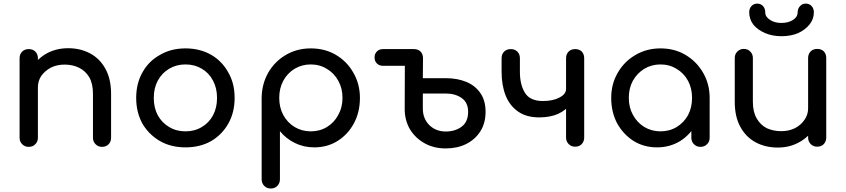

<svg xmlns="http://www.w3.org/2000/svg" viewBox="-20 -822 4740 1076"><path d="M551.8 1Q530.3 1 515.6 -13.7Q501 -28.3 501 -49.8Q501 -131.8 501 -295.9Q501 -352.5 480.5 -388.7Q459 -424.8 422.9 -442.4Q387.7 -460 341.8 -460Q299.8 -460 265.6 -443.4Q232.4 -425.8 211.9 -397.5Q192.4 -369.1 192.4 -332Q170.9 -332 128.9 -332Q128.9 -394.5 159.2 -444.3Q190.4 -494.1 243.2 -523.4Q295.9 -551.8 362.3 -551.8Q430.7 -551.8 485.4 -522.5Q540 -493.2 571.3 -435.5Q602.5 -378.9 602.5 -295.9Q602.5 -213.9 602.5 -49.8Q602.5 -28.3 588.9 -13.7Q574.2 1 551.8 1ZM140.6 1Q119.1 1 104.5 -13.7Q89.8 -28.3 89.8 -49.8Q89.8 -198.2 89.8 -496.1Q89.8 -518.6 104.5 -533.2Q119.1 -546.9 140.6 -546.9Q164.1 -546.9 177.7 -533.2Q192.4 -518.6 192.4 -496.1Q192.4 -347.7 192.4 -49.8Q192.4 -28.3 177.7 -13.7Q164.1 1 140.6 1Z M1019.5 3.9Q938.5 3.9 877 -31.2Q814.5 -67.4 778.3 -128.9Q743.2 -192.4 743.2 -273.4Q743.2 -355.5 779.3 -418Q814.5 -480.5 877 -514.6Q938.5 -550.8 1019.5 -550.8Q1099.6 -550.8 1162.1 -515.6Q1223.6 -480.5 1258.8 -417Q1294.9 -355.5 1294.9 -273.4Q1294.9 -192.4 1259.8 -129.9Q1224.6 -67.4 1163.1 -31.2Q1100.6 3.9 1019.5 3.9ZM1019.5 -85.9Q1071.3 -85.9 1111.3 -110.4Q1151.4 -133.8 1173.8 -175.8Q1196.3 -217.8 1196.3 -273.4Q1196.3 -328.1 1173.8 -370.1Q1151.4 -413.1 1111.3 -436.5Q1071.3 -460.9 1019.5 -460.9Q967.8 -460.9 927.7 -436.5Q887.7 -413.1 864.3 -370.1Q841.8 -328.1 841.8 -273.4Q841.8 -217.8 864.3 -175.8Q887.7 -133.8 927.7 -110.4Q967.8 -85.9 1019.5 -85.9Z M1497.1 234.4Q1475.6 234.4 1460.9 219.7Q1446.3 205.1 1446.3 182.6Q1446.3 31.2 1446.3 -273.4Q1447.3 -351.6 1483.4 -415Q1519.5 -477.5 1581.1 -513.7Q1643.6 -550.8 1721.7 -550.8Q1800.8 -550.8 1862.3 -514.6Q1924.8 -477.5 1960 -415Q1997.1 -351.6 1997.1 -273.4Q1997.1 -194.3 1963.9 -131.8Q1930.7 -69.3 1872.1 -32.2Q1814.5 3.9 1741.2 3.9Q1682.6 3.9 1632.8 -20.5Q1583 -44.9 1548.8 -86.9Q1548.8 2.9 1548.8 182.6Q1548.8 205.1 1534.2 219.7Q1520.5 234.4 1497.1 234.4ZM1721.7 -85.9Q1772.5 -85.9 1812.5 -110.4Q1852.5 -134.8 1875 -176.8Q1899.4 -219.7 1899.4 -273.4Q1899.4 -327.1 1876 -369.1Q1852.5 -412.1 1812.5 -435.5Q1772.5 -460.9 1721.7 -460.9Q1671.9 -460.9 1630.9 -436.5Q1590.8 -412.1 1567.4 -369.1Q1544.9 -327.1 1544.9 -273.4Q1544.9 -219.7 1567.4 -177.7Q1590.8 -134.8 1630.9 -110.4Q1671.9 -85.9 1721.7 -85.9Z M2477.5 9.8Q2412.1 9.8 2360.4 -18.6Q2307.6 -47.9 2277.3 -97.7Q2248 -148.4 2248 -210.9Q2248 -306.6 2249 -497.1Q2251 -518.6 2264.6 -533.2Q2278.3 -546.9 2299.8 -546.9Q2322.3 -546.9 2336.9 -533.2Q2350.6 -518.6 2350.6 -496.1Q2350.6 -459 2349.6 -383.8Q2381.8 -383.8 2478.5 -383.8Q2543 -383.8 2592.8 -363.3Q2642.6 -342.8 2671.9 -300.8Q2701.2 -258.8 2701.2 -195.3Q2701.2 -131.8 2671.9 -85.9Q2642.6 -40 2591.8 -14.6Q2542 9.8 2477.5 9.8ZM2477.5 -85Q2531.2 -85 2567.4 -112.3Q2603.5 -139.6 2603.5 -195.3Q2603.5 -247.1 2567.4 -272.5Q2531.2 -297.9 2478.5 -297.9Q2435.5 -297.9 2349.6 -297.9Q2349.6 -276.4 2349.6 -212.9Q2349.6 -158.2 2385.7 -121.1Q2422.9 -85 2477.5 -85ZM2127 -453.1Q2105.5 -453.1 2092.8 -465.8Q2079.1 -478.5 2079.1 -500Q2079.1 -521.5 2092.8 -534.2Q2105.5 -546.9 2127 -546.9Q2184.6 -546.9 2299.8 -546.9Q2299.8 -523.4 2299.8 -453.1Q2255.9 -453.1 2127 -453.1Z M3002 -164.1Q2929.7 -164.1 2882.8 -197.3Q2835.9 -230.5 2813.5 -287.1Q2791 -344.7 2791 -419.9Q2791 -445.3 2791 -496.1Q2791 -518.6 2805.7 -533.2Q2820.3 -546.9 2841.8 -546.9Q2865.2 -546.9 2878.9 -533.2Q2893.6 -518.6 2893.6 -496.1Q2893.6 -470.7 2893.6 -419.9Q2893.6 -347.7 2921.9 -301.8Q2950.2 -255.9 3022.5 -255.9Q3079.1 -255.9 3115.2 -275.4Q3152.3 -293.9 3152.3 -324.2Q3169.9 -324.2 3205.1 -324.2Q3205.1 -277.3 3178.7 -241.2Q3153.3 -205.1 3107.4 -183.6Q3062.5 -164.1 3002 -164.1ZM3203.1 0Q3180.7 0 3167 -14.6Q3152.3 -29.3 3152.3 -50.8Q3152.3 -199.2 3152.3 -496.1Q3152.3 -518.6 3167 -533.2Q3180.7 -546.9 3203.1 -546.9Q3226.6 -546.9 3240.2 -533.2Q3253.9 -518.6 3253.9 -496.1Q3253.9 -347.7 3253.9 -50.8Q3253.9 -29.3 3240.2 -14.6Q3226.6 0 3203.1 0Z M3662.1 3.9Q3588.9 3.9 3530.3 -32.2Q3472.7 -69.3 3438.5 -130.9Q3405.3 -194.3 3405.3 -273.4Q3405.3 -351.6 3442.4 -415Q3478.5 -477.5 3541 -513.7Q3603.5 -550.8 3681.6 -550.8Q3759.8 -550.8 3821.3 -514.6Q3883.8 -477.5 3919.9 -415Q3957 -351.6 3957 -273.4Q3943.4 -273.4 3918 -273.4Q3918 -194.3 3883.8 -131.8Q3850.6 -69.3 3793 -32.2Q3734.4 3.9 3662.1 3.9ZM3681.6 -85.9Q3732.4 -85.9 3772.5 -110.4Q3812.5 -134.8 3835.9 -176.8Q3858.4 -219.7 3858.4 -273.4Q3858.4 -327.1 3835.9 -369.1Q3812.5 -412.1 3772.5 -435.5Q3732.4 -460.9 3681.6 -460.9Q3631.8 -460.9 3590.8 -436.5Q3550.8 -412.1 3526.4 -369.1Q3503.9 -327.1 3503.9 -273.4Q3503.9 -219.7 3527.3 -177.7Q3550.8 -134.8 3590.8 -110.4Q3631.8 -85.9 3681.6 -85.9ZM3905.3 1Q3883.8 1 3869.1 -13.7Q3854.5 -28.3 3854.5 -49.8Q3854.5 -100.6 3854.5 -203.1Q3859.4 -229.5 3874 -308.6Q3894.5 -299.8 3957 -273.4Q3957 -216.8 3957 -49.8Q3957 -28.3 3942.4 -13.7Q3927.7 1 3905.3 1Z M4338.9 4.9Q4269.5 4.9 4214.8 -24.4Q4160.2 -53.7 4128.9 -111.3Q4097.7 -168 4097.7 -251Q4097.7 -333 4097.7 -497.1Q4097.7 -518.6 4112.3 -533.2Q4127 -547.9 4148.4 -547.9Q4170.9 -547.9 4184.6 -533.2Q4199.2 -518.6 4199.2 -497.1Q4199.2 -415 4199.2 -251Q4199.2 -195.3 4220.7 -158.2Q4241.2 -122.1 4277.3 -103.5Q4313.5 -86.9 4358.4 -86.9Q4401.4 -86.9 4434.6 -103.5Q4468.8 -121.1 4488.3 -150.4Q4508.8 -178.7 4508.8 -214.8Q4529.3 -214.8 4571.3 -214.8Q4571.3 -153.3 4541 -102.5Q4510.7 -52.7 4458 -24.4Q4405.3 4.9 4338.9 4.9ZM4559.6 0Q4537.1 0 4523.4 -14.6Q4508.8 -29.3 4508.8 -50.8Q4508.8 -199.2 4508.8 -497.1Q4508.8 -519.5 4523.4 -534.2Q4537.1 -547.9 4559.6 -547.9Q4583 -547.9 4596.7 -534.2Q4610.4 -519.5 4610.4 -497.1Q4610.4 -348.6 4610.4 -50.8Q4610.4 -29.3 4596.7 -14.6Q4583 0 4559.6 0ZM4359.4 -619.1Q4308.6 -619.1 4267.6 -636.7Q4226.6 -654.3 4202.1 -683.6Q4178.7 -714.8 4178.7 -752.9Q4178.7 -774.4 4191.4 -788.1Q4204.1 -801.8 4223.6 -801.8Q4243.2 -801.8 4255.9 -788.1Q4268.6 -774.4 4268.6 -752.9Q4268.6 -727.5 4294.9 -710.9Q4320.3 -693.4 4359.4 -693.4Q4398.4 -693.4 4424.8 -710.9Q4450.2 -727.5 4450.2 -752.9Q4450.2 -774.4 4463.9 -788.1Q4476.6 -801.8 4495.1 -801.8Q4515.6 -801.8 4528.3 -788.1Q4541 -774.4 4541 -752.9Q4541 -714.8 4516.6 -684.6Q4492.2 -654.3 4451.2 -635.7Q4411.1 -619.1 4359.4 -619.1Z"/></svg>

Font: Abed
Style: Bold
Weight: 700
Designer: Johan Aakerlund
Version: Version 3.105